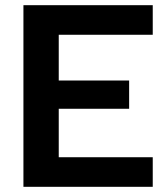

<svg xmlns="http://www.w3.org/2000/svg" viewBox="-20 -720 645 740"><path d="M70.3 -700H568.7V-586H206.4V-409.7H477.7V-300.8H206.4V-114H568.7V0H70.3Z"/></svg>

Font: AF Albert Sans Medium
Style: Regular
Weight: 500
Designer: Andreas Rasmussen
Foundry: a.Foundry
Version: Version 1.300;Glyphs 3.2 (3231)